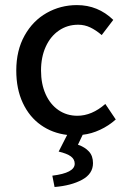

<svg xmlns="http://www.w3.org/2000/svg" viewBox="-20 -520 498 754"><path d="M345.2 120.6Q345.2 162.6 302.5 185.8Q259.8 209 194.3 214.4L185.5 169.9Q273.4 159.2 273.4 123Q273.4 105.5 258.3 94.2Q243.2 83 210.4 75.2L243.7 9.8Q185.5 2.9 140.4 -29.1Q95.2 -61 69.6 -115.7Q43.9 -170.4 43.9 -243.2Q43.9 -321.8 76.4 -380.1Q108.9 -438.5 163.3 -469.2Q217.8 -500 282.2 -500Q364.7 -500 424.8 -441.9L379.4 -382.3Q356.4 -401.9 334.2 -412.4Q312 -422.9 287.1 -422.9Q244.6 -422.9 211.4 -400.1Q178.2 -377.4 159.7 -336.7Q141.1 -295.9 141.1 -243.2Q141.1 -190.4 159.2 -150.1Q177.2 -109.9 209.7 -87.6Q242.2 -65.4 283.7 -65.4Q340.8 -65.4 393.6 -111.8L434.6 -50.8Q406.7 -25.9 373 -10.3Q339.4 5.4 304.7 9.3L286.1 48.3Q313.5 57.6 329.3 75Q345.2 92.3 345.2 120.6Z"/></svg>

Font: Varta SemiBold
Style: Regular
Weight: 600
Designer: Joana Correia, Viktoriya Grabowska, Eben Sorkin
Foundry: Sorkin Type
Version: Version 1.003; ttfautohint (v1.3) -l 8 -r 24 -G 200 -x 12 -H